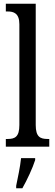

<svg xmlns="http://www.w3.org/2000/svg" viewBox="-20 -780 293 1021"><path d="M11 0H242V-41H233C194 -41 170 -52 170 -115V-760H11V-719H21C52 -719 83 -710 83 -651V-115C83 -52 59 -41 21 -41H11ZM66 208V221H99C123 179 154 113 167 71V61H92C87 110 75 163 66 208Z"/></svg>

Font: Noto Serif Lao ExtCond
Style: Regular
Weight: 400
Width: 2
Designer: Monotype Design Team
Foundry: Monotype Imaging Inc.
Version: Version 2.004